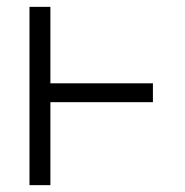

<svg xmlns="http://www.w3.org/2000/svg" viewBox="-20 -540 540 560"><path d="M66 0V-520H127V-297H426V-242H127V0Z"/></svg>

Font: Iosevka SS04 Light
Style: Regular
Weight: 300
Monospace: yes
Designer: Belleve Invis
Foundry: Belleve Invis
Version: Version 19.0.0; ttfautohint (v1.8.4)